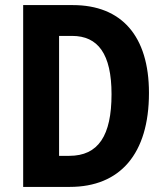

<svg xmlns="http://www.w3.org/2000/svg" viewBox="-20 -734 651 754"><path d="M565 -369C565 -593 457 -714 266 -714H71V0H254C451 0 565 -129 565 -369ZM418 -364C418 -201 366 -122 252 -122H212V-593H263C365 -593 418 -522 418 -364Z"/></svg>

Font: Noto Sans Lao Looped Condensed
Style: Bold
Weight: 700
Width: 3
Designer: Mark Frömberg, Ben Mitchell
Foundry: The Fontpad Ltd
Version: Version 1.002